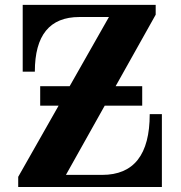

<svg xmlns="http://www.w3.org/2000/svg" viewBox="-20 -752 728 772"><path d="M630.9 0H53.2V-41L418 -683.6H299.3Q120.1 -683.6 120.1 -463.9H71.3V-732.4H606V-692.9L245.1 -48.8H390.6Q582 -48.8 582 -293H630.9ZM551.8 -327.1H141.6V-405.3H551.8Z"/></svg>

Font: Munson
Style: Bold
Weight: 700
Designer: Paul James MIller
Foundry: High-Logic / Made with FontCreator
Version: Version 2.10;May 5, 2019;FontCreator 11.5.0.2430 64-bit